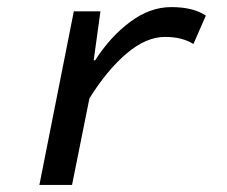

<svg xmlns="http://www.w3.org/2000/svg" viewBox="-20 -521 640 541"><path d="M91 0 188 -489H263L244 -351H248Q291 -418 347 -459.5Q403 -501 462 -501Q525 -501 560 -477L525 -397Q493 -417 445 -417Q392 -417 337 -370.5Q282 -324 232 -244L183 0Z"/></svg>

Font: TypoPRO Source Code Pro
Style: Italic
Weight: 500
Italic angle: -11°
Monospace: yes
Designer: Paul D. Hunt, Teo Tuominen
Foundry: Adobe Systems Incorporated
Version: Version 1.030;PS 1.0;hotconv 1.0.84;makeotf.lib2.5.63406